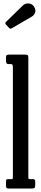

<svg xmlns="http://www.w3.org/2000/svg" viewBox="-20 -1098 240 1118"><path d="M44 -725H26.5Q15 -725 15 -746V-765Q15 -775.5 20.5 -777.8Q26 -780 35.5 -780H122.5Q135.5 -780 140.2 -777.5Q145 -775 145 -762V-77Q145 -64 145.2 -59.5Q145.5 -55 155.5 -55H171.5Q185 -55 185 -42V-20Q185 -6 179.8 -3Q174.5 0 161.5 0H34.5Q23.5 0 19.2 -3Q15 -6 15 -18V-38Q15 -47 16.8 -51Q18.5 -55 27.5 -55H49.5Q53.5 -55 54.2 -57.5Q55 -60 55 -72V-708Q55 -719 51.5 -722Q48 -725 44 -725ZM32 -936.5 15 -954.5Q7 -963 15 -970.5L113 -1066Q127 -1080 148 -1077.8Q169 -1075.5 179 -1058Q190 -1039.5 184.2 -1024.2Q178.5 -1009 165.5 -1001.5L51.5 -935Q45 -931 41.2 -930.8Q37.5 -930.5 32 -936.5Z"/></svg>

Font: Besley* Condensed
Style: Regular
Weight: 400
Width: 3
Designer: Owen Earl
Foundry: indestructible type*
Version: Version 3.000; ttfautohint (v1.8.3)